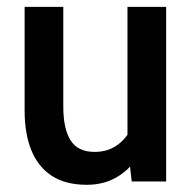

<svg xmlns="http://www.w3.org/2000/svg" viewBox="-20 -516 546 546"><path d="M227 9.5Q165.5 9.5 126.5 -16.5Q87.5 -42.5 68.8 -89.5Q50 -136.5 50 -201V-496.5H160V-212.5Q160 -149.5 180.8 -116.8Q201.5 -84 249 -84Q288 -84 316 -105.2Q344 -126.5 360.5 -165.5L342.5 -102V-496.5H452.5V0H354.5L345.5 -81.5L370 -68.5Q348.5 -33.5 311.8 -12Q275 9.5 227 9.5Z"/></svg>

Font: Cabin SemiCondensed SemiBold
Style: Regular
Weight: 600
Width: 4
Designer: Pablo Impallari
Foundry: Pablo Impallari. http://www.impallari.com Igino Marini. http://www.ikern.com
Version: Version 3.001